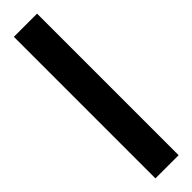

<svg xmlns="http://www.w3.org/2000/svg" viewBox="6 -75 398 398"><g transform="rotate(45 205.5 124.0)"><path d="M-2 90H413V158H-2Z"/></g></svg>

Font: hexumalayalam05
Style: Book
Weight: 400
Designer: Jelle Bosma - Monotype Design Team
Foundry: Monotype Imaging Inc.
Version: Version 2.003